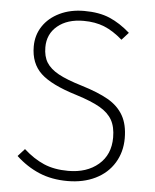

<svg xmlns="http://www.w3.org/2000/svg" viewBox="-51 -738 640 792"><g transform="rotate(5 268.5 -341.5)"><path d="M457 -620 429 -589Q390 -623 352.5 -638Q315 -653 267 -653Q200 -653 159.5 -619.5Q119 -586 119 -531Q119 -493 134.5 -468Q150 -443 184.5 -424Q219 -405 282 -386Q351 -365 393 -341Q435 -317 456.5 -279.5Q478 -242 478 -185Q478 -128 450.5 -83Q423 -38 373 -13.5Q323 11 258 11Q192 11 140 -11Q88 -33 44 -74L72 -105Q113 -68 156 -49.5Q199 -31 257 -31Q334 -31 382 -72Q430 -113 430 -184Q430 -228 414 -256.5Q398 -285 362.5 -305.5Q327 -326 263 -346Q158 -378 114.5 -419Q71 -460 71 -530Q71 -577 95.5 -614Q120 -651 164.5 -672.5Q209 -694 266 -694Q328 -694 371.5 -675.5Q415 -657 457 -620Z"/></g></svg>

Font: FiraGO ExtraLight
Style: Regular
Weight: 200
Designer: bBox Type
Foundry: bBox Type GmbH
Version: Version 1.001